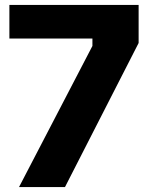

<svg xmlns="http://www.w3.org/2000/svg" viewBox="-20 -757 609 777"><path d="M57 0 354 -571V-601H18V-737H541V-583L243 0Z"/></svg>

Font: Tomorrow SemiBold
Style: Regular
Weight: 600
Designer: Tony de Marco, Monica Rizzolli
Foundry: Just in Type
Version: Version 2.002